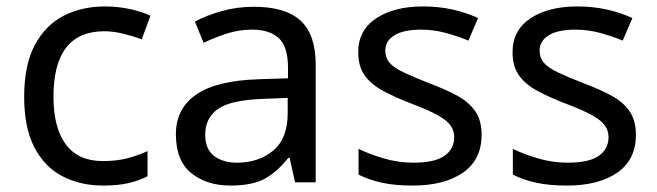

<svg xmlns="http://www.w3.org/2000/svg" viewBox="-20 -566 2039 596"><path d="M300 10Q229 10 173.5 -19Q118 -48 86.5 -109Q55 -170 55 -265Q55 -364 88 -426Q121 -488 177.5 -517Q234 -546 306 -546Q347 -546 385 -537.5Q423 -529 447 -517L420 -444Q396 -453 364 -461Q332 -469 304 -469Q146 -469 146 -266Q146 -169 184.5 -117.5Q223 -66 299 -66Q343 -66 376.5 -75Q410 -84 438 -97V-19Q411 -5 378.5 2.5Q346 10 300 10Z M768 -545Q866 -545 913 -502Q960 -459 960 -365V0H896L879 -76H875Q840 -32 801.5 -11Q763 10 695 10Q622 10 574 -28.5Q526 -67 526 -149Q526 -229 589 -272.5Q652 -316 783 -320L874 -323V-355Q874 -422 845 -448Q816 -474 763 -474Q721 -474 683 -461.5Q645 -449 612 -433L585 -499Q620 -518 668 -531.5Q716 -545 768 -545ZM794 -259Q694 -255 655.5 -227Q617 -199 617 -148Q617 -103 644.5 -82Q672 -61 715 -61Q783 -61 828 -98.5Q873 -136 873 -214V-262Z M1475 -148Q1475 -70 1417 -30Q1359 10 1261 10Q1205 10 1164.5 1Q1124 -8 1093 -24V-104Q1125 -88 1170.5 -74.5Q1216 -61 1263 -61Q1330 -61 1360 -82.5Q1390 -104 1390 -140Q1390 -160 1379 -176Q1368 -192 1339.5 -208Q1311 -224 1258 -244Q1206 -264 1169 -284Q1132 -304 1112 -332Q1092 -360 1092 -404Q1092 -472 1147.5 -509Q1203 -546 1293 -546Q1342 -546 1384.5 -536.5Q1427 -527 1464 -510L1434 -440Q1400 -454 1363 -464Q1326 -474 1287 -474Q1233 -474 1204.5 -456.5Q1176 -439 1176 -409Q1176 -387 1189 -371.5Q1202 -356 1232.5 -341.5Q1263 -327 1314 -307Q1365 -288 1401 -268Q1437 -248 1456 -219.5Q1475 -191 1475 -148Z M1954 -148Q1954 -70 1896 -30Q1838 10 1740 10Q1684 10 1643.5 1Q1603 -8 1572 -24V-104Q1604 -88 1649.5 -74.5Q1695 -61 1742 -61Q1809 -61 1839 -82.5Q1869 -104 1869 -140Q1869 -160 1858 -176Q1847 -192 1818.5 -208Q1790 -224 1737 -244Q1685 -264 1648 -284Q1611 -304 1591 -332Q1571 -360 1571 -404Q1571 -472 1626.5 -509Q1682 -546 1772 -546Q1821 -546 1863.5 -536.5Q1906 -527 1943 -510L1913 -440Q1879 -454 1842 -464Q1805 -474 1766 -474Q1712 -474 1683.5 -456.5Q1655 -439 1655 -409Q1655 -387 1668 -371.5Q1681 -356 1711.5 -341.5Q1742 -327 1793 -307Q1844 -288 1880 -268Q1916 -248 1935 -219.5Q1954 -191 1954 -148Z"/></svg>

Font: Noto Sans Old South Arabian
Style: Regular
Weight: 400
Designer: Monotype Design Team
Foundry: Monotype Imaging Inc.
Version: Version 2.001; ttfautohint (v1.8.4.7-5d5b)